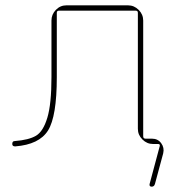

<svg xmlns="http://www.w3.org/2000/svg" viewBox="-20 -540 654 720"><path d="M37 9Q26 9 26 0Q26 -11 35 -11Q88 -15 115 -31Q142 -47 157.5 -98.5Q173 -150 173 -251V-463Q173 -486 189.5 -503Q206 -520 229 -520H460Q483 -520 500 -503Q517 -486 517 -463V-29Q517 -20 526 -20H550Q572 -20 584.5 -3Q597 14 592 35L561 150Q558 160 549 160Q539 160 541 150L579 8Q581 0 573 0H554Q531 0 514 -17Q497 -34 497 -57V-492Q497 -500 489 -500H201Q193 -500 193 -492V-251Q193 -103 160 -50.5Q127 2 37 9Z"/></svg>

Font: Rounded Mplus 1c Thin
Style: Regular
Weight: 250
Version: Version 1.059.20150529